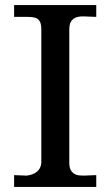

<svg xmlns="http://www.w3.org/2000/svg" viewBox="-20 -742 438 762"><path d="M362 0H36V-47L86 -45H87Q140 -53 144 -95V-627Q144 -666 118 -672Q108 -675 90 -675H36V-722H362V-675L310 -677H309Q261 -677 256 -639Q255 -633 255 -627V-95Q255 -52 293 -46Q301 -45 311 -45L361 -47H362Z"/></svg>

Font: cwTeXKai
Style: Medium
Weight: 500
Version: Version 1.17